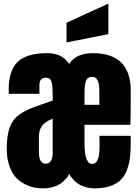

<svg xmlns="http://www.w3.org/2000/svg" viewBox="-20 -1036 772 1065"><path d="M349.1 -800.8V-909.7L581.1 -1016.1V-846.7ZM504.9 8.8Q475.1 8.8 449.5 0Q423.8 -8.8 409.2 -19.5Q394.5 -30.3 383.1 -44.2Q371.6 -58.1 368.7 -63.5Q365.7 -68.8 364.3 -72.3L360.4 -64Q356.4 -55.7 345.2 -43.9Q334.5 -32.2 318.8 -20Q303.2 -7.8 276.6 0.5Q250 8.8 218.3 8.8Q193.8 8.8 169.9 4.2Q146 -0.5 117.4 -14.9Q88.9 -29.3 67.6 -52.2Q46.4 -75.2 32 -116Q17.6 -156.7 17.6 -210Q17.6 -307.6 46.4 -356Q71.3 -397.9 132.8 -426.8Q164.1 -441.4 272.5 -478.5Q272.5 -479 272.5 -480Q272.5 -495.6 272.2 -505.4Q272 -515.1 271.7 -527.3Q271.5 -539.6 271 -546.9Q270.5 -554.2 269.5 -563Q268.6 -571.8 267.3 -576.4Q266.1 -581.1 263.9 -586.7Q261.7 -592.3 259 -595.2Q256.3 -598.1 252.9 -600.6Q249.5 -603 244.9 -604Q240.2 -605 234.9 -605Q198.7 -605 198.7 -564.9V-515.6H28.8Q28.3 -523.9 28.3 -539.6Q28.3 -644 77.9 -692.6Q127.4 -741.2 243.7 -741.2Q323.7 -741.2 363.8 -681.6Q402.8 -741.2 494.1 -741.2Q705.1 -741.2 705.1 -533.2V-480Q705.1 -380.9 703.1 -343.8H448.7V-241.2Q448.7 -127 491.2 -127Q500.5 -127 507.8 -131.6Q515.1 -136.2 519.5 -145.5Q523.9 -154.8 526.6 -164.3Q529.3 -173.8 530.5 -188Q531.7 -202.1 532 -211.9Q532.2 -221.7 532.2 -235.8Q532.2 -278.8 531.2 -282.7H705.1V-241.2Q705.1 -192.9 700.2 -156.5Q695.3 -120.1 681.9 -87.6Q668.5 -55.2 646.2 -34.9Q624 -14.6 588.6 -2.9Q553.2 8.8 504.9 8.8ZM195.8 -278.3Q195.8 -278.3 195.8 -192.9Q195.8 -127.9 234.9 -127.9Q245.6 -127.9 253.4 -133.8Q261.2 -139.6 265.1 -148.9Q269 -158.2 270.5 -167Q272 -175.8 272 -185.1V-377.9Q227.1 -359.9 211.4 -335.7Q195.8 -311.5 195.8 -278.3ZM492.2 -609.9Q467.3 -609.9 458 -590.3Q448.7 -570.8 448.7 -513.7V-454.6H531.2V-530.8Q531.2 -609.9 492.2 -609.9Z"/></svg>

Font: Anton
Style: Regular
Weight: 400
Foundry: vernon adams
Version: Version 1.000